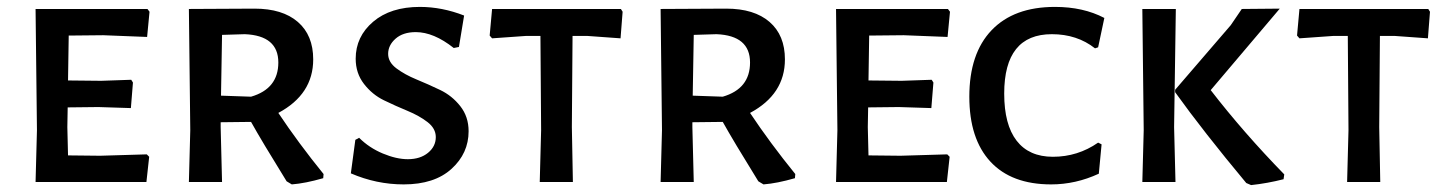

<svg xmlns="http://www.w3.org/2000/svg" viewBox="-20 -527 4189 556"><path d="M270 -76 405 -80 412 -73 404 0H83L87 -150L83 -501H407L413 -493L406 -420L279 -425L179 -424L177 -294L273 -293L360 -296L365 -288L359 -214L265 -217L176 -216L175 -159L177 -77Z M786 -200Q844 -113 917 -23L916 -11Q864 4 825 7L810 -2Q737 -120 707 -174L619 -173V-159L623 0H527L531 -150L527 -501L717 -502Q798 -502 842.5 -463.5Q887 -425 887 -355Q887 -254 786 -200ZM623 -426 620 -250 707 -247Q786 -270 786 -346Q786 -424 689 -428Z M1196 -507Q1260 -507 1324 -482L1309 -391L1294 -388Q1236 -434 1184 -434Q1147 -434 1125.5 -415Q1104 -396 1104 -371Q1104 -347 1128 -329Q1152 -311 1186 -297Q1220 -283 1254.5 -266.5Q1289 -250 1313 -219.5Q1337 -189 1337 -147Q1337 -83 1287.5 -38Q1238 7 1149 7Q1070 7 996 -25L1009 -122L1020 -128Q1049 -99 1088.5 -82.5Q1128 -66 1161 -66Q1197 -66 1219.5 -84.5Q1242 -103 1242 -130Q1242 -155 1218 -173.5Q1194 -192 1160 -206Q1126 -220 1092 -236.5Q1058 -253 1034 -284Q1010 -315 1010 -357Q1010 -421 1060.5 -464Q1111 -507 1196 -507Z M1778 -501 1783 -493 1777 -416 1680 -423H1638L1636 -159L1639 0H1543L1547 -150L1545 -423H1504L1405 -416L1398 -424L1405 -501Z M2152 -200Q2210 -113 2283 -23L2282 -11Q2230 4 2191 7L2176 -2Q2103 -120 2073 -174L1985 -173V-159L1989 0H1893L1897 -150L1893 -501L2083 -502Q2164 -502 2208.5 -463.5Q2253 -425 2253 -355Q2253 -254 2152 -200ZM1989 -426 1986 -250 2073 -247Q2152 -270 2152 -346Q2152 -424 2055 -428Z M2588 -76 2723 -80 2730 -73 2722 0H2401L2405 -150L2401 -501H2725L2731 -493L2724 -420L2597 -425L2497 -424L2495 -294L2591 -293L2678 -296L2683 -288L2677 -214L2583 -217L2494 -216L2493 -159L2495 -77Z M3035 -507Q3117 -507 3178 -475L3160 -390L3151 -387Q3099 -428 3026 -428Q2888 -428 2888 -256Q2888 -166 2924 -119.5Q2960 -73 3029 -73Q3101 -73 3160 -114L3170 -109L3162 -24Q3095 7 3024 7Q2909 7 2848 -59Q2787 -125 2787 -247Q2787 -372 2851.5 -439.5Q2916 -507 3035 -507Z M3686 -502 3486 -266Q3581 -143 3699 -22L3697 -8Q3650 4 3603 9L3589 3Q3464 -147 3383 -260V-267L3544 -454L3576 -501ZM3385 -501 3380 -159 3384 0H3288L3292 -150L3288 -501Z M4116 -501 4121 -493 4115 -416 4018 -423H3976L3974 -159L3977 0H3881L3885 -150L3883 -423H3842L3743 -416L3736 -424L3743 -501Z"/></svg>

Font: Alegreya Sans SC Medium
Style: Regular
Weight: 500
Designer: Juan Pablo del Peral
Foundry: Huerta Tipografica
Version: Version 2.001;PS 002.001;hotconv 1.0.88;makeotf.lib2.5.64775